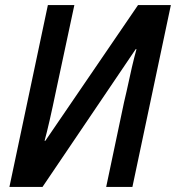

<svg xmlns="http://www.w3.org/2000/svg" viewBox="-20 -734 691 754"><path d="M168 -714H272L201 -382Q172 -242 155 -181H158L522 -714H651L500 0H397L467 -332L477 -375Q500 -484 516 -541H513L147 0H17Z"/></svg>

Font: Noto Sans UI NarrowMedium
Style: Italic
Weight: 500
Width: 4
Italic angle: -12°
Designer: Monotype Design Team
Foundry: Monotype Imaging Inc.
Version: Version 1.001